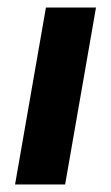

<svg xmlns="http://www.w3.org/2000/svg" viewBox="-20 -490 296 510"><path d="M20 0 102 -470H235L153 0Z"/></svg>

Font: Celebes
Style: Bold Italic
Weight: 700
Italic angle: -10°
Designer: Anugrah Pasau
Foundry: Lafontype
Version: Version 1.000; ttfautohint (v1.8.4)